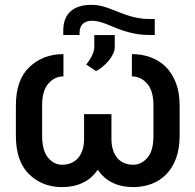

<svg xmlns="http://www.w3.org/2000/svg" viewBox="-20 -757 800 787"><path d="M100.5 -482.2Q156.2 -535.2 240.1 -535.2V-443.9Q204.5 -443.9 178.6 -414.8Q152.7 -385.7 152.7 -324.9V-200.3Q152.7 -139.9 177.2 -110.4Q201.3 -81.7 234.7 -81.7Q254.6 -81.7 271 -88.4Q287.3 -95.2 299.4 -108.5Q311.4 -121.8 318 -141.9Q324.6 -161.9 324.6 -188.6V-289.1H436.8V-188.6Q436.8 -161.9 443.4 -141.9Q449.9 -121.8 461.6 -108.5Q473.4 -95.2 489.7 -88.4Q506 -81.7 525.6 -81.7Q559.3 -81.7 584.2 -110.4Q609 -138.5 609 -200.3V-324.9Q609 -385.3 582.7 -414.8Q556.8 -443.9 520.6 -443.9V-535.2Q562.5 -535.2 598.4 -521.8Q634.2 -508.5 660.3 -482.2Q686.4 -456 701.3 -416.5Q716.3 -377.1 716.3 -324.9V-200.3Q716.3 -147.7 701.7 -108.3Q687.1 -68.9 661.6 -42.6Q636 -16.3 601.2 -3.2Q566.4 9.9 525.6 9.9Q478 9.9 441.2 -8Q404.5 -25.9 380.7 -61.4Q356.9 -25.9 319.8 -8Q282.7 9.9 234.7 9.9Q153.1 9.9 99.1 -43Q45.1 -95.9 45.1 -200.3V-324.9Q45.1 -429.7 100.5 -482.2ZM355.8 -737.2Q375.4 -737.2 393.3 -733Q411.2 -728.7 428.8 -722.1Q446.4 -715.6 464.7 -708.1Q483 -700.6 503 -694.1Q523.1 -687.5 545.6 -683.2Q568.2 -679 594.5 -679H614.3V-613.6H593Q567.8 -613.6 546 -616.8Q524.1 -620 503.4 -625.9Q482.6 -631.7 462 -639.7Q441.4 -647.7 418.7 -657.3Q383.5 -671.9 357.2 -671.9Q346.2 -671.9 336.8 -669Q327.4 -666.2 320.7 -660.3Q313.9 -654.5 310 -645.1Q306.1 -635.7 306.1 -622.2V-613.6H239.3V-631.7Q239.3 -659.1 247.5 -679Q255.7 -698.9 270.8 -711.8Q285.9 -724.8 307.4 -731Q328.8 -737.2 355.8 -737.2ZM366.5 -566.4V-613.3H450.3V-563.6Q450.3 -549.7 443 -535Q435.7 -520.2 424.4 -506.9Q413 -493.6 399.7 -482.8Q386.4 -471.9 373.9 -465.6L333.5 -492.5Q366.5 -533.7 366.5 -566.4Z"/></svg>

Font: Inter P Medium
Style: Regular
Weight: 500
Designer: Rasmus Andersson
Foundry: rsms
Version: Version 3.018;git-588b23468